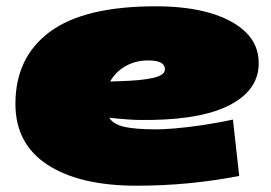

<svg xmlns="http://www.w3.org/2000/svg" viewBox="-20 -580 862 610"><path d="M740 -21Q663 -6 581.5 2Q500 10 414 10Q233 10 131 -56.5Q29 -123 29 -250Q29 -398 138.5 -479Q248 -560 475 -560Q575 -560 648 -538.5Q721 -517 761.5 -477Q802 -437 802 -379Q802 -297 716 -249.5Q630 -202 464 -199Q420 -198 386.5 -200.5Q353 -203 327 -206Q340 -185 375 -177Q410 -169 478 -169Q498 -169 535 -172Q572 -175 620 -182Q668 -189 720 -200ZM451 -388Q411 -388 379 -370Q347 -352 330 -321Q337 -321 344 -321.5Q351 -322 359 -322Q429 -324 466.5 -332.5Q504 -341 504 -360Q504 -388 451 -388Z"/></svg>

Font: Georama ExtraExtended Black
Style: Italic
Weight: 900
Width: 8
Italic angle: -9°
Designer: Jean-Baptiste Levee
Foundry: Production Type
Version: Version 1.000